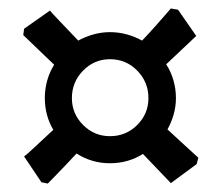

<svg xmlns="http://www.w3.org/2000/svg" viewBox="-20 -585 522 454"><path d="M93 -151 78 -154 37 -215Q44 -220 63.5 -238.5Q83 -257 106 -278Q86 -312 86 -353Q86 -396 108 -432Q89 -450 72.5 -466Q56 -482 45.5 -492Q35 -502 35 -502L37 -517L98 -560Q103 -554 122.5 -533.5Q142 -513 165 -489Q181 -498 200.5 -503.5Q220 -509 240 -509Q261 -509 280.5 -503.5Q300 -498 316 -489Q334 -508 349.5 -525.5Q365 -543 374.5 -554Q384 -565 384 -565L401 -562L444 -500L373 -433Q384 -416 390 -395.5Q396 -375 396 -353Q396 -333 390.5 -314Q385 -295 376 -279Q403 -254 426 -233Q449 -212 449 -212L445 -197L384 -152L318 -221Q283 -199 240 -199Q197 -199 161 -222Q135 -194 114 -172.5Q93 -151 93 -151ZM240 -263Q278 -263 304.5 -289.5Q331 -316 331 -353Q331 -391 304.5 -418Q278 -445 240 -445Q203 -445 176.5 -418Q150 -391 150 -353Q150 -316 176.5 -289.5Q203 -263 240 -263Z"/></svg>

Font: Alegreya SemiBold
Style: Regular
Weight: 600
Designer: Juan Pablo del Peral
Foundry: Huerta Tipografica
Version: Version 2.009